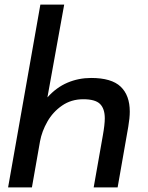

<svg xmlns="http://www.w3.org/2000/svg" viewBox="-20 -810 640 830"><path d="M154.5 -790H257.5L185 -389Q223.5 -432 271.5 -452.5Q319.5 -473 374 -473Q462 -473 501.5 -435.5Q541 -398 541 -327.5Q541 -300 534.5 -262L488.5 0H385L424.5 -224Q433 -271.5 433 -298.5Q433 -340 412.5 -360.5Q392 -381 340 -381Q288 -381 248.2 -353.5Q208.5 -326 184.8 -284.2Q161 -242.5 153 -199L118 0H15Z"/></svg>

Font: JuliaMono MediumItalic
Style: Regular
Weight: 500
Italic angle: -9°
Monospace: yes
Designer: cormullion
Foundry: corm
Version: Version 0.049; ttfautohint (v1.8.4)